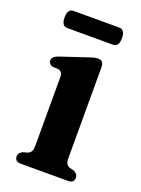

<svg xmlns="http://www.w3.org/2000/svg" viewBox="-120 -658 526 715"><g transform="rotate(20 143.0 -301.0)"><path d="M214.5 -441.5V-81Q214.5 -65.5 218.8 -58.5Q223 -51.5 231.5 -48L249.5 -43.5Q266 -35.5 266 -21Q266 0 241.5 0H55.5Q31 0 31 -21Q31 -35 47.5 -43L66 -48Q74 -51.5 78.5 -58.5Q83 -65.5 83 -81V-352.5Q83 -365.5 79 -370.8Q75 -376 67.5 -378.5L42 -380Q26.5 -385.5 26.5 -399Q26.5 -414 48.5 -422.5L150.5 -456.5Q164.5 -461.5 173.8 -464Q183 -466.5 192 -466.5Q214.5 -466.5 214.5 -441.5ZM21.9 -568Q21.9 -602 45.2 -602H226.3Q249.2 -602 249.2 -568Q249.2 -534 226.3 -534H45.2Q21.9 -534 21.9 -568Z"/></g></svg>

Font: Fraunces 72pt Soft SemiBold
Style: Regular
Weight: 600
Version: Version 1.000;[b76b70a41]